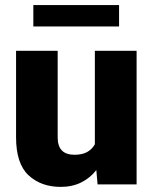

<svg xmlns="http://www.w3.org/2000/svg" viewBox="-20 -729 604 759"><path d="M365.7 0 360.8 -56.6Q336.4 -25.4 301 -7.8Q265.6 9.8 220.2 9.8Q142.1 9.8 92.8 -36.1Q43.5 -82 43.5 -186.5V-528.3H208V-185.5Q208 -117.2 274.4 -117.2Q305.2 -117.2 324.7 -128.2Q344.2 -139.2 355 -158.7V-528.3H520V0ZM450.7 -709V-624.5H111.8V-709Z"/></svg>

Font: Vazirmatn RD UI Black
Style: Regular
Weight: 900
Designer: Saber Rastikerdar
Foundry: Saber Rastikerdar
Version: Version 33.003